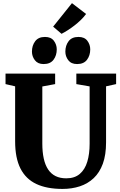

<svg xmlns="http://www.w3.org/2000/svg" viewBox="-20 -1222 784 1250"><path d="M387 8Q285 8 216.5 -24.2Q148 -56.5 113.2 -125Q78.5 -193.5 78.5 -302V-660L16 -674.5V-743H339V-674.5L255.5 -659V-287.5Q255.5 -232.5 264.8 -190.2Q274 -148 293.2 -119Q312.5 -90 342 -75.5Q371.5 -61 411.5 -61Q466 -61 499.5 -89.8Q533 -118.5 548.2 -169Q563.5 -219.5 563.5 -286V-659.5L477 -674.5V-743H736V-674.5L670.5 -660V-295Q670.5 -213.5 649.5 -156Q628.5 -98.5 590 -62.2Q551.5 -26 499.8 -9Q448 8 387 8ZM263.5 -805Q226 -805 207 -830Q188 -855 188 -886Q188 -925.5 209 -953.5Q230 -981.5 272.5 -981.5H273.5Q312 -981.5 330.8 -956.5Q349.5 -931.5 349.5 -900.5Q349.5 -861 328.5 -833Q307.5 -805 264.5 -805ZM481.5 -805Q443.5 -805 424.5 -830Q405.5 -855 405.5 -886Q405.5 -925.5 426.5 -953.5Q447.5 -981.5 490.5 -981.5H491.5Q530 -981.5 548.8 -956.5Q567.5 -931.5 567.5 -900.5Q567.5 -861 546.5 -833Q525.5 -805 482.5 -805ZM380.5 -1002 326 -1048.5 448.5 -1201.5 540.5 -1131Q525 -1110 505.2 -1091Q485.5 -1072 464 -1055.5Q442.5 -1039 421.5 -1025.5Q400.5 -1012 381 -1002Z"/></svg>

Font: Merriweather 20pt Black
Style: Regular
Weight: 900
Version: Version 2.100